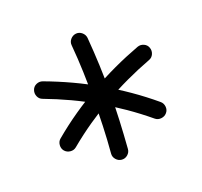

<svg xmlns="http://www.w3.org/2000/svg" viewBox="-92 -792 730 693"><g transform="rotate(-20 273.0 -446.0)"><path d="M471.3 -307.1Q479.7 -316.7 478.4 -330.1Q477 -343.6 467.2 -351.7Q424.5 -387.5 380.2 -418.2Q335.9 -448.9 290.2 -474.8Q242.9 -502.5 193.4 -525.5Q143.9 -548.5 92.9 -567.4Q80.7 -571.7 68.8 -566.3Q56.9 -561 52.7 -548.8Q48.4 -536.6 53.6 -524.5Q58.7 -512.5 70.9 -508.2Q119.3 -490 166.3 -468.1Q213.2 -446.2 258.4 -419.7Q301.6 -394.8 343.7 -365.7Q385.9 -336.5 426.6 -302.7Q436.4 -294.6 449.7 -296Q463.1 -297.4 471.3 -307.1ZM78.9 -307.1Q87.3 -297.4 100.5 -296Q113.7 -294.6 123.5 -302.7Q164.2 -336.5 206.6 -365.7Q249 -394.8 292.1 -419.7Q337.2 -446.2 384.1 -468.1Q430.9 -490 479.3 -508.2Q491.5 -512.5 496.8 -524.5Q502 -536.6 497.7 -548.8Q493.5 -561 481.5 -566.3Q469.5 -571.7 457.3 -567.4Q406.5 -548.5 357.1 -525.5Q307.7 -502.5 260.2 -474.8Q214.8 -448.9 170.2 -418.2Q125.6 -387.5 82.9 -351.7Q73.1 -343.6 72 -330.1Q70.9 -316.7 78.9 -307.1ZM264.2 -688.1Q251.4 -686.7 242.8 -676.7Q234.3 -666.7 235.5 -654.2Q240.2 -601.1 241.9 -548.9Q243.5 -496.6 243.5 -446.8Q243.5 -394.7 241.7 -342.1Q239.9 -289.5 235.5 -237.7Q234.4 -225.2 243 -215.2Q251.6 -205.2 264.3 -204Q277.3 -202.9 287.3 -211.5Q297.3 -220.1 298.3 -232.5Q302.4 -287.2 304.8 -339.4Q307.3 -391.7 307.3 -446.8Q307.3 -499.5 305.2 -551.5Q303.1 -603.5 298.5 -659.7Q297.1 -672.2 287 -680.8Q276.9 -689.3 264.2 -688.1Z"/></g></svg>

Font: Mikhak VF
Style: Regular
Weight: 100
Designer: Amin Abedi
Version: Version 3.001